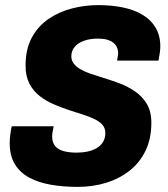

<svg xmlns="http://www.w3.org/2000/svg" viewBox="-20 -719 657 751"><path d="M284 12Q227 12 178.5 3.5Q130 -5 94 -24.5Q58 -44 38 -77Q18 -110 18 -159Q18 -173 20 -190.5Q22 -208 26 -225H190Q187 -212 185.5 -202Q184 -192 184 -185Q184 -162 195.5 -148Q207 -134 228.5 -128Q250 -122 279 -122Q303 -122 323.5 -126.5Q344 -131 359.5 -140.5Q375 -150 383.5 -164.5Q392 -179 392 -199Q392 -218 380.5 -231Q369 -244 349 -253.5Q329 -263 304 -271Q279 -279 251 -288Q221 -298 190.5 -311Q160 -324 135 -343.5Q110 -363 95 -392Q80 -421 80 -462Q80 -527 104.5 -572Q129 -617 170 -645Q211 -673 261.5 -686Q312 -699 364 -699Q416 -699 460 -690Q504 -681 537 -661.5Q570 -642 588.5 -611Q607 -580 607 -538Q607 -528 605.5 -515.5Q604 -503 600 -482H438Q440 -494 441 -500.5Q442 -507 442 -511Q442 -537 422.5 -552.5Q403 -568 363 -568Q332 -568 308.5 -559.5Q285 -551 272 -535.5Q259 -520 259 -499Q259 -483 268 -471Q277 -459 292.5 -449.5Q308 -440 329 -432.5Q350 -425 373 -418Q406 -408 441 -395.5Q476 -383 506 -363Q536 -343 554 -313Q572 -283 572 -239Q572 -177 549.5 -130Q527 -83 487 -51.5Q447 -20 395 -4Q343 12 284 12Z"/></svg>

Font: Archivo SemiCondensed ExtraBold
Style: Italic
Weight: 800
Width: 4
Italic angle: -10°
Designer: Hector Gatti
Foundry: Omnibus-Type
Version: Version 2.001